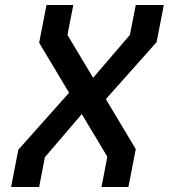

<svg xmlns="http://www.w3.org/2000/svg" viewBox="-20 -750 677 770"><path d="M387 0H495L524.5 -152L404.5 -352.5L608 -581L637 -730H524.5L501 -610L353.5 -438L250.5 -610L274 -730H166.5L137 -578.5L257 -378L53.5 -149.5L24.5 0H137L160 -119.5L308 -292.5L410.5 -121.5Z"/></svg>

Font: Monaspace Krypton Medium
Style: Italic
Weight: 500
Italic angle: -11°
Designer: Riley Cran & the Lettermatic Team
Foundry: Lettermatic
Version: Version 1.101 (Monaspace Krypton)